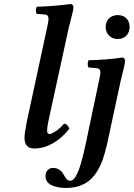

<svg xmlns="http://www.w3.org/2000/svg" viewBox="-20 -718 655 941"><path d="M110.8 -119.1 210.9 -583Q217.8 -613.8 217.8 -625Q217.8 -645.5 200.2 -647L160.2 -649.9Q155.8 -656.2 156 -667.7Q156.2 -679.2 161.1 -685.1Q195.8 -685.5 248 -689.9Q300.3 -694.3 324.2 -698.2Q339.8 -698.2 339.8 -681.2Q339.8 -673.8 336.9 -660.9Q334 -647.9 327.4 -623Q320.8 -598.1 316.9 -582L217.8 -127Q210.9 -96.2 210.9 -78.1Q210.9 -61 222.2 -61Q231.9 -61 253.4 -75.2Q274.9 -89.4 293.9 -111.8Q302.7 -111.8 310.1 -103.8Q317.4 -95.7 319.8 -86.9Q283.7 -41 239 -15.6Q194.3 9.8 147.9 9.8Q100.1 9.8 100.1 -43Q100.1 -64.5 110.8 -119.1ZM424.8 -130.9 464.8 -319.8Q472.2 -352.5 472.2 -362.8Q472.2 -382.3 454.1 -383.8L414.1 -387.2Q409.7 -393.6 409.9 -405.3Q410.2 -417 415 -422.9Q449.7 -422.9 502 -427.2Q554.2 -431.6 578.1 -436Q592.8 -436 592.8 -418.9Q592.8 -413.1 590.8 -402.6Q588.9 -392.1 586.2 -381.6Q583.5 -371.1 578.9 -351.8Q574.2 -332.5 570.8 -318.8L503.9 -7.8Q494.6 32.2 483.6 63.5Q472.7 94.7 456.1 121.6Q439.5 148.4 418.5 166Q397.5 183.6 368.7 193.4Q339.8 203.1 304.2 203.1Q259.8 203.1 231.4 189Q203.1 174.8 203.1 145Q203.1 126 213.9 115.5Q224.6 105 238.8 105Q255.4 105 267.3 111.6Q279.3 118.2 285.6 127.4Q292 136.7 296.9 145.8Q301.8 154.8 308.6 161.4Q315.4 168 324.2 168Q331.5 168 338.1 162.8Q344.7 157.7 351.1 146.5Q357.4 135.3 362.8 123Q368.2 110.8 374.3 90.3Q380.4 69.8 384.8 53.5Q389.2 37.1 395 10.3Q400.9 -16.6 404.8 -34.7Q408.7 -52.7 414.8 -83Q420.9 -113.3 424.8 -130.9ZM557.1 -644Q584 -644 599.6 -627.9Q615.2 -611.8 615.2 -585.9Q615.2 -560.1 599.6 -543.5Q584 -526.9 557.1 -526.9Q530.8 -526.9 514.4 -543.5Q498 -560.1 498 -585.9Q498 -611.8 514.4 -627.9Q530.8 -644 557.1 -644Z"/></svg>

Font: Common Serif SemiBold
Style: Italic
Weight: 600
Italic angle: -12°
Designer: Philipp H. Poll, Khaled Hosny
Foundry: Stefan Peev, Context Ltd.
Version: Version 1.026